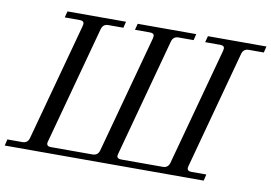

<svg xmlns="http://www.w3.org/2000/svg" viewBox="-86 -834 1350 956"><g transform="rotate(10 589.0 -356.0)"><path d="M996.1 0H-9.8L-2 -32.2H74.2Q100.6 -32.2 107.9 -59.1L269 -652.8Q271 -660.6 271 -665Q271 -680.2 250 -680.2H173.8L182.1 -711.9H478L470.2 -680.2H394Q367.2 -680.2 359.9 -652.8L199.2 -59.1Q196.8 -49.3 196.8 -48.8Q196.8 -32.2 217.8 -32.2H428.2Q455.6 -32.2 462.9 -59.1L624 -652.8Q626 -662.6 626 -665Q626 -680.2 605 -680.2H528.8L537.1 -711.9H833L825.2 -680.2H749Q722.2 -680.2 714.8 -652.8L554.2 -59.1Q551.8 -49.3 551.8 -47.9Q551.8 -32.2 574.2 -32.2H784.2Q810.5 -32.2 817.9 -59.1L979 -652.8Q981 -662.6 981 -665Q981 -680.2 960 -680.2H883.8L892.1 -711.9H1188L1180.2 -680.2H1104Q1077.1 -680.2 1069.8 -652.8L909.2 -59.1Q907.2 -51.3 907.2 -48.8Q907.2 -32.2 928.2 -32.2H1003.9Z"/></g></svg>

Font: Flanker Steampunk
Style: Italic
Weight: 400
Italic angle: -12°
Designer: Alexey Kryukov, Leonardo Di Lena
Foundry: Alexey Kryukov, Leonardo Di Lena
Version: 1.210